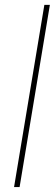

<svg xmlns="http://www.w3.org/2000/svg" viewBox="-20 -760 227 780"><path d="M182.6 -740.2 59.6 0H37.1L160.2 -740.2Z"/></svg>

Font: Inter Thin
Style: Italic
Weight: 250
Italic angle: -9.3988°
Designer: Rasmus Andersson
Foundry: rsms
Version: Version 4.001;git-66647c0bb